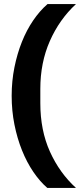

<svg xmlns="http://www.w3.org/2000/svg" viewBox="-20 -780 391 938"><path d="M37 -312Q37 -384 50.5 -451Q64 -518 87 -575.5Q110 -633 142 -680Q174 -727 212 -760H351Q270 -685 223.5 -579.5Q177 -474 177 -346V-276Q177 -143 224 -39Q271 65 351 138H211Q175 107 143 60Q111 13 87.5 -45.5Q64 -104 50.5 -171.5Q37 -239 37 -312Z"/></svg>

Font: IBM Plex Sans KR
Style: Bold
Weight: 700
Designer: Mike Abbink; Paul van der Laan; Pieter van Rosmalen; Wujin Sim; Chorong Kim; Dohee Lee;
Foundry: Sandoll Inc.
Version: Version 1.001